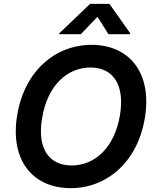

<svg xmlns="http://www.w3.org/2000/svg" viewBox="-20 -971 815 1001"><path d="M401.3 -792.6 488.3 -883.5 545.5 -792.6H658L658.7 -797.6L550.4 -951H449.9L289.4 -797.6L288.7 -792.6ZM735.1 -355.1C774.9 -594.5 651.3 -737.2 457.7 -737.2C269.5 -737.2 108 -602.3 69.6 -371.1C30.2 -132.5 153.4 9.9 348.7 9.9C535.2 9.9 696.4 -123.9 735.1 -355.1ZM605.5 -371.1C577.4 -202.1 475.5 -108.3 353 -108.3C239.3 -108.3 171.5 -192.8 199.6 -355.1C226.6 -524.1 329.2 -619 452.4 -619C566.8 -619 632.1 -532.7 605.5 -371.1Z"/></svg>

Font: TID UI Semi Bold
Style: Italic
Weight: 600
Italic angle: -9.39999°
Designer: The TID Project Authors
Foundry: Bakken & Bæck
Version: Version 1.001;hotconv 1.0.109;makeotfexe 2.5.65596